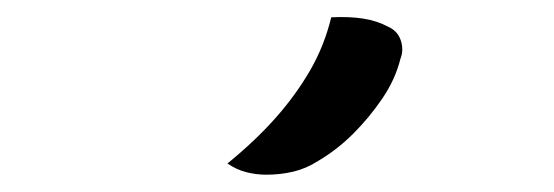

<svg xmlns="http://www.w3.org/2000/svg" viewBox="-20 -831 640 222"><path d="M363 -811Q384 -812 400 -809.5Q416 -807 429 -800Q440 -795 443.5 -784Q447 -773 443 -763Q437 -739 422 -717Q407 -695 388.5 -676.5Q370 -658 348 -645Q334 -636 319 -632.5Q304 -629 288 -629Q276 -629 264.5 -632Q253 -635 243 -642Q275 -668 298.5 -694.5Q322 -721 338.5 -749.5Q355 -778 363 -811Z"/></svg>

Font: Recursive Casual
Style: Regular
Weight: 400
Version: Version 1.047